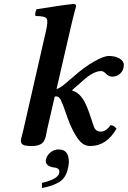

<svg xmlns="http://www.w3.org/2000/svg" viewBox="-20 -718 637 957"><path d="M96.7 -71.8 209 -563Q220.7 -612.8 212.4 -625.5Q204.1 -638.2 157.2 -638.2Q152.3 -652.3 162.1 -671.9Q294.9 -693.4 345.7 -698.2Q353 -698.2 356.7 -694.8Q360.4 -691.4 358.9 -685.1Q348.1 -648.4 333 -583L261.7 -273.9Q280.3 -279.3 307.1 -302.7L347.2 -336.9Q398.9 -382.8 448 -410.9Q497.1 -439 522 -439Q556.2 -439 576.7 -425.8Q597.2 -412.6 597.2 -395Q597.2 -368.7 580.3 -352.3Q563.5 -335.9 540 -335.9Q522 -335.9 509 -349.9Q496.1 -363.8 483.9 -363.8Q445.8 -363.8 393.1 -315.9L340.8 -270V-266.1Q378.9 -256.3 405.8 -202.1Q419.9 -174.3 446.8 -89.8Q455.6 -62 482.9 -62Q508.8 -62 530.8 -94.2Q545.9 -94.2 561 -77.1Q511.2 9.8 430.2 9.8Q400.4 9.8 378.7 -13.7Q356.9 -37.1 331.5 -92.8Q322.3 -113.3 306.9 -158.4Q291.5 -203.6 282.2 -221.2Q272.9 -237.3 262.2 -237.3Q256.8 -237.3 252.9 -236.8L214.8 -71.8Q213.9 -66.9 211.4 -54.2Q209 -41.5 207.5 -35.2Q206.1 -28.8 200.9 -18.6Q195.8 -8.3 189 -3.2Q182.1 2 169.9 5.9Q157.7 9.8 141.1 9.8Q105 9.8 94.5 3.4Q84 -2.9 84 -17.1Q84 -21.5 86.2 -30.3Q88.4 -39.1 91.8 -52Q95.2 -64.9 96.7 -71.8ZM272.9 26.9Q322.8 26.9 323.2 87.9Q323.2 105 318.8 120.1Q309.1 168 276.6 188.5Q244.1 209 189 219.2V193.8Q269 174.8 274.9 145Q275.9 142.1 275.9 138.2Q275.9 118.2 246.1 116.2Q231 114.3 219.5 106.2Q208 98.1 208 84Q208 80.1 209 78.1Q212.9 57.1 231 42Q249 26.9 272.9 26.9Z"/></svg>

Font: Linux Libertine O
Style: Semibold Italic
Weight: 600
Italic angle: -11.5°
Designer: Philipp H. Poll
Foundry: Philipp H. Poll
Version: Version 5.1.2